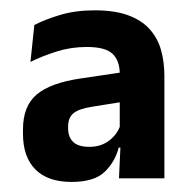

<svg xmlns="http://www.w3.org/2000/svg" viewBox="-20 -666 375 372"><path d="M210.5 -320.5 214 -395 212 -399.5V-501.5V-523Q212 -548.5 198 -561.8Q184 -575 148 -575Q117.5 -575 89.8 -566.2Q62 -557.5 39 -546L46.5 -617.5Q67.5 -628.5 97 -637.2Q126.5 -646 163.5 -646Q202 -646 228 -636.5Q254 -627 269.5 -610Q285 -593 291.8 -569.8Q298.5 -546.5 298.5 -519V-320.5ZM118.5 -313.5Q72.5 -313.5 48.5 -337.8Q24.5 -362 24.5 -407V-415Q24.5 -460.5 51.2 -483Q78 -505.5 136.5 -514L220.5 -526.5L226 -470L157 -459Q132.5 -455 122.2 -446.5Q112 -438 112 -421V-417Q112 -400.5 121.8 -391Q131.5 -381.5 153 -381.5Q176 -381.5 192 -394Q208 -406.5 213.5 -424.5L224.5 -380H210Q202.5 -351.5 182.2 -332.5Q162 -313.5 118.5 -313.5Z"/></svg>

Font: Anek Gurmukhi SemiBold
Style: Regular
Weight: 600
Designer: Sarang Kulkarni (Gurmukhi), Yesha Goshar (Latin)
Foundry: Ek Type
Version: Version 1.003